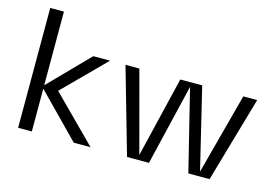

<svg xmlns="http://www.w3.org/2000/svg" viewBox="-92 -891 1565 1083"><g transform="rotate(15 691.0 -350.0)"><path d="M244 -260 503 0H405L160 -250V0H80V-700H160V-270L385 -500H483Z M1021 -500 1135 -27 1261 -500H1342L1198 0H1074L957 -474L844 0H716L573 -500H654L780 -29L893 -500Z"/></g></svg>

Font: Fivo Sans Modern
Style: Regular
Weight: 400
Designer: Alexander Slobzheninov
Foundry: Alexander Slobzheninov
Version: 1.0